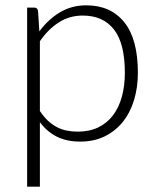

<svg xmlns="http://www.w3.org/2000/svg" viewBox="-20 -526 592 722"><path d="M130 -108.5Q144.5 -87 160.2 -72.2Q176 -57.5 193.5 -48.2Q211 -39 230.8 -35Q250.5 -31 272.5 -31Q316.5 -31 349.5 -47Q382.5 -63 404.8 -92.2Q427 -121.5 438.2 -162.2Q449.5 -203 449.5 -252Q449.5 -363 408.5 -415.2Q367.5 -467.5 291 -467.5Q241.5 -467.5 201.5 -442Q161.5 -416.5 130 -371ZM128 -408Q161 -453 205.2 -479.5Q249.5 -506 304.5 -506Q396 -506 447.2 -442.5Q498.5 -379 498.5 -252Q498.5 -197.5 484.2 -150.2Q470 -103 442.2 -68.2Q414.5 -33.5 374.2 -13.5Q334 6.5 281.5 6.5Q231 6.5 194 -12Q157 -30.5 130 -66.5V176H82V-497.5H108.5Q121 -497.5 123 -485Z"/></svg>

Font: Lato 2
Style: Regular
Weight: 300
Designer: Lukasz Dziedzic with Adam Twardoch and Botio Nikoltchev
Foundry: tyPoland Lukasz Dziedzic
Version: Version 2.015; 2015-08-06; http://www.latofonts.com/